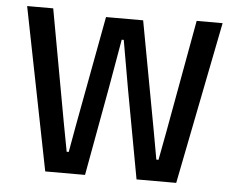

<svg xmlns="http://www.w3.org/2000/svg" viewBox="-48 -695 922 752"><g transform="rotate(5 413.0 -319.5)"><path d="M312.5 0H156L29 -639H131.5L212 -195.5L233 -84H241L261 -195.5L340.5 -623H486.5L565.5 -195.5L585.5 -84H594L615 -195.5L695.5 -639H797.5L671 0H515L451 -348.5L417.5 -540H409.5L376 -348.5Z"/></g></svg>

Font: Anek Devanagari Medium
Style: Regular
Weight: 500
Designer: Kailash Malviya (Devanagari) & Yesha Goshar (Latin)
Foundry: Ek Type
Version: Version 1.003